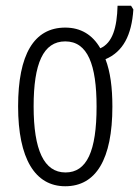

<svg xmlns="http://www.w3.org/2000/svg" viewBox="-20 -638 484 668"><path d="M371 -267C371 -333 364 -388 347 -432C408 -458 438 -515 444 -605L436 -618H389C387 -543 372 -489 329 -470C302 -517 261 -542 207 -542C98 -542 43 -448 43 -268C43 -86 102 10 207 10C314 10 371 -84 371 -267ZM97 -268C97 -416 130 -494 207 -494C285 -494 316 -413 316 -267C316 -112 282 -38 208 -38C133 -38 97 -116 97 -268Z"/></svg>

Font: Noto Sans Display Condensed Light
Style: Regular
Weight: 300
Width: 3
Designer: Monotype Design Team
Foundry: Monotype Imaging Inc.
Version: Version 1.900